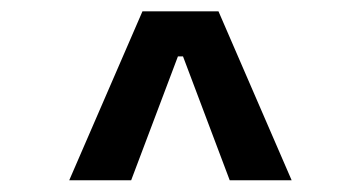

<svg xmlns="http://www.w3.org/2000/svg" viewBox="-20 -713 626 333"><path d="M100.1 -400.4 227.1 -693.4H358.9L485.8 -400.4H378.4L297.4 -615.2H288.6L207.5 -400.4Z"/></svg>

Font: Cascadia Code
Style: Regular
Weight: 400
Monospace: yes
Designer: Aaron Bell
Foundry: Saja Typeworks
Version: Version 2106.017